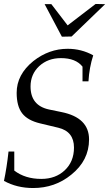

<svg xmlns="http://www.w3.org/2000/svg" viewBox="-35 -934 565 968"><path d="M435 -655Q376 -688 306 -688Q212 -688 133 -626Q49 -558 49 -466Q49 -399 76.5 -363Q104 -327 167 -312L259 -290Q338 -271 338 -190Q338 -119 291 -75Q245 -32 173 -32Q92 -32 37 -74V-170H8Q-1 -88 -15 -22Q50 14 132 14Q242 14 324 -53Q414 -125 414 -231Q414 -341 275 -369L212 -382Q119 -402 119 -498Q119 -560 163 -601Q207 -641 272 -641Q347 -641 381 -598V-524H411Q415 -593 435 -655ZM495 -913 326 -750 277 -749 190 -913H224L306 -806L447 -914Z"/></svg>

Font: GFS Didot
Style: Italic
Weight: 400
Italic angle: -12°
Designer: Takis Katsoulidis and George D. Matthiopoulos
Foundry: George Matthiopoulos and Takis Katsoulidis
Version: Version 1.0